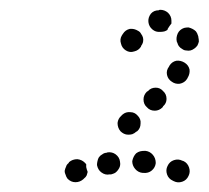

<svg xmlns="http://www.w3.org/2000/svg" viewBox="-20 -602 426 392"><path d="M352 -231Q361 -234 365 -243Q369 -251 366 -260Q363 -269 355 -273L352 -274Q344 -278 335 -275Q326 -272 322 -263Q318 -255 321 -246Q324 -237 333 -233L335 -232Q343 -228 352 -231ZM152 -238 150 -236Q143 -230 134 -230Q125 -230 118 -237Q115 -241 114 -245Q112 -249 112 -253Q113 -258 115 -262Q116 -266 120 -269L121 -271Q128 -277 138 -277Q147 -276 153 -270Q154 -269 155 -268Q155 -267 156 -267Q156 -264 156 -261Q157 -256 159 -251Q158 -247 157 -244Q155 -240 152 -238ZM215 -249Q219 -252 221 -255Q224 -259 225 -263Q226 -267 225 -272Q224 -281 216 -287Q209 -292 200 -291L197 -290Q193 -290 189 -287Q185 -285 182 -281Q180 -278 179 -273Q178 -269 178 -265Q180 -255 187 -250Q195 -244 204 -246H207Q211 -247 215 -249ZM290 -254Q297 -260 298 -269Q298 -279 292 -286Q286 -293 277 -294H275Q270 -294 266 -293Q262 -292 258 -289Q255 -286 253 -282Q251 -278 250 -273Q250 -264 256 -257Q262 -250 271 -249H273Q283 -248 290 -254ZM220 -351Q220 -341 226 -334Q229 -331 233 -329Q237 -327 242 -327Q246 -327 250 -328Q255 -330 258 -333L260 -334Q267 -340 267 -350Q268 -359 261 -366Q255 -373 246 -373Q237 -374 230 -368L228 -366Q221 -360 220 -351ZM273 -399Q273 -389 280 -383Q286 -376 296 -376Q305 -376 312 -383L313 -385Q320 -391 320 -400Q320 -410 313 -416Q307 -423 298 -423Q288 -423 282 -416L280 -415Q273 -408 273 -399ZM321 -449Q323 -440 331 -435Q338 -430 347 -431Q357 -433 362 -441L363 -443Q368 -451 367 -460Q365 -469 357 -474Q349 -479 340 -478Q331 -476 326 -468L325 -466Q319 -458 321 -449ZM272 -516Q273 -521 272 -525Q271 -529 268 -533Q266 -537 262 -539Q254 -544 245 -543Q236 -541 231 -533Q230 -531 229 -530Q224 -522 227 -513Q229 -504 237 -499Q245 -494 254 -497Q263 -499 268 -507Q268 -507 268 -508Q271 -512 272 -516ZM345 -508Q348 -504 352 -502Q356 -499 360 -499Q365 -498 369 -499Q373 -500 377 -503Q380 -505 383 -509Q385 -513 386 -517Q386 -522 385 -526Q385 -528 384 -530Q383 -534 380 -538Q377 -541 373 -543Q369 -545 365 -546Q360 -546 356 -545Q347 -542 343 -534Q339 -525 341 -517Q341 -516 342 -515Q343 -511 345 -508ZM307 -537Q298 -536 291 -542Q284 -548 283 -557Q282 -566 288 -574Q294 -581 304 -581Q305 -582 307 -582Q316 -582 323 -576Q330 -569 330 -560Q330 -558 330 -557Q330 -555 330 -554Q326 -549 323 -544Q322 -543 322 -541Q319 -539 316 -538Q312 -537 309 -537Q308 -537 307 -537Z"/></svg>

Font: FRB American Cursive Guidelines Dotted Extrabold
Style: Bold Italic
Weight: 800
Italic angle: -25°
Version: Version 2.0;Modular Font Editor K font №1